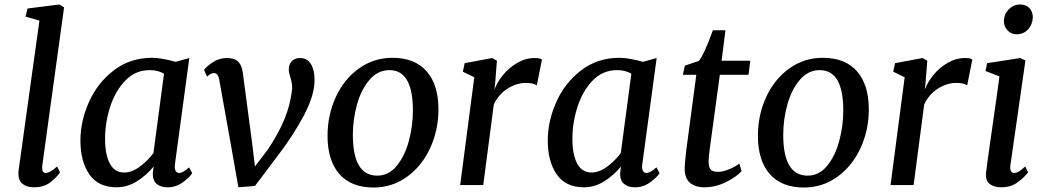

<svg xmlns="http://www.w3.org/2000/svg" viewBox="-20 -826 4664 857"><path d="M168 -78Q168 -54 184 -54Q203 -54 235 -83L248 -57Q234 -35 205 -12.5Q176 10 132 10Q100 10 81 -5Q62 -20 62 -52Q62 -58 63.5 -70Q65 -82 66 -87L156 -734L94 -752L103 -788L245 -806L266 -793L169 -89Q168 -85 168 -78Z M760 -83Q760 -68 765.5 -61Q771 -54 780 -54Q796 -54 824 -79L838 -53Q827 -35 796.5 -12.5Q766 10 728 10Q697 10 679 -5.5Q661 -21 662 -54L666 -83Q634 -44 591.5 -17Q549 10 500 10Q419 10 379 -47.5Q339 -105 339 -199Q339 -285 377 -370.5Q415 -456 488 -512Q561 -568 659 -568Q682 -568 711 -562.5Q740 -557 764 -550L825 -567L761 -94Q760 -90 760 -83ZM648 -513Q584 -513 539 -466Q494 -419 471.5 -348.5Q449 -278 449 -207Q449 -135 470.5 -95.5Q492 -56 534 -56Q569 -56 604.5 -82.5Q640 -109 665 -143L712 -497Q686 -513 648 -513Z M936 -500Q927 -500 920 -496Q913 -492 904 -484L891 -514Q901 -529 929.5 -548Q958 -567 993 -567Q1028 -567 1044 -550Q1060 -533 1064 -500L1105 -190L1118 -83L1175 -158Q1222 -228 1249 -292.5Q1276 -357 1284 -429Q1285 -446 1281 -462.5Q1277 -479 1276 -481Q1269 -502 1269 -515Q1269 -539 1282.5 -553Q1296 -567 1319 -567Q1351 -567 1367.5 -540.5Q1384 -514 1384 -470Q1385 -403 1336.5 -311Q1288 -219 1213 -122L1118 4L1044 10L1012 -172L959 -468Q954 -499 936 -500Z M1937 -337Q1937 -246 1900.5 -166Q1864 -86 1797.5 -37.5Q1731 11 1647 11Q1548 11 1495 -49Q1442 -109 1442 -220Q1442 -312 1478.5 -392Q1515 -472 1581.5 -520Q1648 -568 1732 -568Q1831 -568 1884 -508Q1937 -448 1937 -337ZM1555 -224Q1555 -42 1664 -42Q1715 -42 1751 -86Q1787 -130 1805 -197Q1823 -264 1823 -333Q1823 -513 1718 -513Q1666 -513 1629 -469.5Q1592 -426 1573.5 -359.5Q1555 -293 1555 -224Z M2367 -567Q2391 -567 2399 -560L2376 -445Q2361 -456 2327 -456Q2286 -456 2245.5 -430.5Q2205 -405 2184 -359L2137 0H2034L2097 -481L2046 -506L2054 -544L2177 -567L2198 -555L2191 -465L2187 -426Q2199 -459 2225.5 -491.5Q2252 -524 2289 -545.5Q2326 -567 2367 -567Z M2846 -83Q2846 -68 2851.5 -61Q2857 -54 2866 -54Q2882 -54 2910 -79L2924 -53Q2913 -35 2882.5 -12.5Q2852 10 2814 10Q2783 10 2765 -5.5Q2747 -21 2748 -54L2752 -83Q2720 -44 2677.5 -17Q2635 10 2586 10Q2505 10 2465 -47.5Q2425 -105 2425 -199Q2425 -285 2463 -370.5Q2501 -456 2574 -512Q2647 -568 2745 -568Q2768 -568 2797 -562.5Q2826 -557 2850 -550L2911 -567L2847 -94Q2846 -90 2846 -83ZM2734 -513Q2670 -513 2625 -466Q2580 -419 2557.5 -348.5Q2535 -278 2535 -207Q2535 -135 2556.5 -95.5Q2578 -56 2620 -56Q2655 -56 2690.5 -82.5Q2726 -109 2751 -143L2798 -497Q2772 -513 2734 -513Z M3143 -103Q3143 -79 3152.5 -69Q3162 -59 3186 -59Q3207 -59 3235.5 -71Q3264 -83 3280 -96L3290 -62Q3268 -37 3221 -13.5Q3174 10 3124 10Q3083 10 3059.5 -10.5Q3036 -31 3036 -74Q3036 -93 3043 -154L3088 -492H3028L3037 -533L3099 -554Q3121 -578 3162 -691H3218L3201 -555H3329L3321 -492H3193L3150 -176Q3143 -130 3143 -103Z M3858 -337Q3858 -246 3821.5 -166Q3785 -86 3718.5 -37.5Q3652 11 3568 11Q3469 11 3416 -49Q3363 -109 3363 -220Q3363 -312 3399.5 -392Q3436 -472 3502.5 -520Q3569 -568 3653 -568Q3752 -568 3805 -508Q3858 -448 3858 -337ZM3476 -224Q3476 -42 3585 -42Q3636 -42 3672 -86Q3708 -130 3726 -197Q3744 -264 3744 -333Q3744 -513 3639 -513Q3587 -513 3550 -469.5Q3513 -426 3494.5 -359.5Q3476 -293 3476 -224Z M4288 -567Q4312 -567 4320 -560L4297 -445Q4282 -456 4248 -456Q4207 -456 4166.5 -430.5Q4126 -405 4105 -359L4058 0H3955L4018 -481L3967 -506L3975 -544L4098 -567L4119 -555L4112 -465L4108 -426Q4120 -459 4146.5 -491.5Q4173 -524 4210 -545.5Q4247 -567 4288 -567Z M4489 -79Q4489 -67 4493.5 -60.5Q4498 -54 4505 -54Q4516 -54 4527.5 -60.5Q4539 -67 4556 -83L4569 -57Q4554 -36 4523 -13Q4492 10 4450 10Q4415 10 4396.5 -6Q4378 -22 4381 -53Q4386 -97 4407 -242Q4435 -436 4441 -485L4379 -509L4386 -544L4534 -567L4557 -556L4490 -89ZM4461 -731Q4461 -762 4482.5 -784Q4504 -806 4533 -806Q4560 -806 4575 -789.5Q4590 -773 4590 -749Q4589 -717 4569 -695Q4549 -673 4517 -673Q4494 -673 4477.5 -690Q4461 -707 4461 -731Z"/></svg>

Font: Koeln Type Serif
Style: Italic
Weight: 400
Italic angle: -8°
Designer: Eben Sorkin
Foundry: Eben Sorkin
Version: Version 2.002